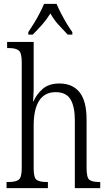

<svg xmlns="http://www.w3.org/2000/svg" viewBox="-20 -978 565 998"><path d="M14 0V-32H25Q62 -32 77.5 -44Q93 -56 93 -105V-656Q93 -704 77 -716Q61 -728 29 -728H17V-760H155V-514Q155 -496 153.5 -477Q152 -458 152 -451H154Q170 -488 202 -516Q234 -544 289 -544Q357 -544 393.5 -498.5Q430 -453 430 -356V-105Q430 -56 444 -44Q458 -32 495 -32H501V0H369V-354Q369 -424 346.5 -461.5Q324 -499 269 -499Q212 -499 183.5 -454.5Q155 -410 155 -326V-102Q155 -54 170.5 -43Q186 -32 223 -32H229V0ZM127 -811Q140 -830 156 -856Q172 -882 186 -909Q200 -936 209 -958H274Q283 -936 297 -909Q311 -882 326.5 -856Q342 -830 356 -811V-798H332Q306 -825 283 -850.5Q260 -876 242 -908Q222 -876 199.5 -850.5Q177 -825 150 -798H127Z"/></svg>

Font: Noto Serif Condensed Light
Style: Regular
Weight: 300
Width: 3
Designer: Monotype Design Team
Foundry: Monotype Imaging Inc.
Version: Version 2.013